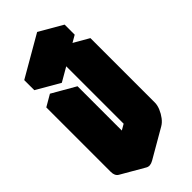

<svg xmlns="http://www.w3.org/2000/svg" viewBox="-414 -1234 1348 1348"><g transform="rotate(-45 260.0 -559.5)"><path d="M433 -85 217 40Q182 60 156 45Q130 30 130 -10V-650L217 -700V-60L433 -185V-825L520 -875V-235Q520 -209 507.5 -179Q495 -149 475.5 -123.5Q456 -98 433 -85ZM156 -895 459 -1070V-970L156 -795ZM520 -875 433 -825 260 -925 346 -975ZM433 -825V-185L260 -285V-925ZM433 -185 217 -60 43 -160 260 -285ZM217 -700 130 -650 -43 -750 43 -800ZM130 -650V-10Q130 30 156 45L-17 -55Q-43 -70 -43 -110V-750ZM459 -1070 156 -895 -17 -995 286 -1170ZM156 -895V-795L-17 -895V-995Z"/></g></svg>

Font: Nabla Normal
Style: Regular
Weight: 400
Designer: Arthur Reinders Folmer
Version: Version 1.000